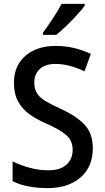

<svg xmlns="http://www.w3.org/2000/svg" viewBox="-20 -1012 541 991"><path d="M459 -246Q459 -151 395.5 -96Q332 -41 225 -41Q173 -41 126.5 -50Q80 -59 45 -77V-179Q83 -160 131.5 -146.5Q180 -133 229 -133Q292 -133 323.5 -162.5Q355 -192 355 -238Q355 -286 322.5 -314.5Q290 -343 215 -376Q169 -396 132 -422.5Q95 -449 73.5 -488Q52 -527 52 -585Q52 -643 78.5 -685.5Q105 -728 153.5 -751.5Q202 -775 267 -775Q318 -775 363 -764Q408 -753 449 -734L416 -644Q378 -662 341 -672Q304 -682 266 -682Q213 -682 185 -655.5Q157 -629 157 -587Q157 -554 170 -532Q183 -510 212 -492Q241 -474 290 -452Q372 -415 415.5 -369.5Q459 -324 459 -246ZM417 -982Q403 -963 377 -934.5Q351 -906 322 -878Q293 -850 270 -832H202V-844Q226 -876 253 -917Q280 -958 298 -992H417Z"/></svg>

Font: Noto Sans Tamil UI SemiCondensed Medium
Style: Regular
Weight: 500
Width: 4
Designer: Jelle Bosma - Monotype Design Team
Foundry: Monotype Imaging Inc.
Version: Version 2.004; ttfautohint (v1.8.4.7-5d5b)